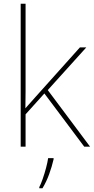

<svg xmlns="http://www.w3.org/2000/svg" viewBox="-20 -780 499 1021"><path d="M116 -385Q116 -337 116 -294Q116 -251 115 -204Q132 -223 144 -236.5Q156 -250 172 -268L405 -528H439L234 -301L459 0H428L216 -283L116 -172V0H90V-760H116ZM265 67Q256 106 241.5 146Q227 186 206 221H189V215Q197 200 207 171.5Q217 143 225 112.5Q233 82 236 61H265Z"/></svg>

Font: Noto Sans Lao Looped Thin
Style: Regular
Weight: 100
Designer: Mark Frömberg, Ben Mitchell
Foundry: The Fontpad Ltd
Version: Version 1.002; ttfautohint (v1.8.4.7-5d5b)